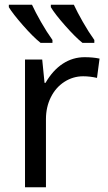

<svg xmlns="http://www.w3.org/2000/svg" viewBox="-20 -786 453 806"><path d="M335 -545.9Q370.6 -545.9 397.9 -540L387.2 -459Q357.4 -465.8 329.1 -465.8Q286.6 -465.8 250.2 -442.4Q213.9 -418.9 193.4 -377.7Q172.9 -336.4 172.9 -286.1V0H85V-536.1H157.2L167 -438H170.9Q201.7 -491.2 243.7 -518.6Q285.6 -545.9 335 -545.9ZM376 -606H326.2Q296.9 -629.4 253.9 -678Q210.9 -726.6 193.4 -755.9V-766.1H290Q303.7 -736.3 327.9 -693.8Q352.1 -651.4 376 -618.2ZM200.2 -606H150.4Q118.7 -631.3 75.9 -680.2Q33.2 -729 17.1 -755.9V-766.1H114.3Q127.9 -736.3 152.1 -693.8Q176.3 -651.4 200.2 -618.2Z"/></svg>

Font: NotoPenekeko
Style: Regular
Weight: 400
Designer: Monotype Design team
Foundry: Monotype Imaging Inc.
Version: Version 1.04